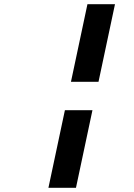

<svg xmlns="http://www.w3.org/2000/svg" viewBox="-20 -795 640 920"><path d="M399 -775 320 -403H452L531 -775ZM212 105H344L423 -267H291Z"/></svg>

Font: LT Wave Mono Bold
Style: Italic
Weight: 700
Designer: Daniel Lyons
Version: Version 2.5 (Glyphs App)